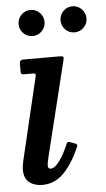

<svg xmlns="http://www.w3.org/2000/svg" viewBox="-53 -760 444 807"><g transform="rotate(-5 169.0 -356.5)"><path d="M226.5 -501.5 127.5 -99Q126 -93.5 124 -82.5Q122 -71.5 122 -67.5Q122 -53 133.5 -53Q151 -53 171.2 -80.8Q191.5 -108.5 208.5 -149.5Q211.5 -156.5 214.2 -158Q217 -159.5 224 -157L245 -149.5Q252 -146.5 253 -143.5Q254 -140.5 251 -133.5Q223 -67.5 184.5 -27.8Q146 12 93.5 12Q59.5 12 38 -5Q16.5 -22 16.5 -59Q16.5 -66 18.2 -77Q20 -88 21.5 -95.5L104 -443.5Q106 -452.5 104 -455.2Q102 -458 91.5 -458H59Q49 -458 46 -460.5Q43 -463 43 -472.5V-505Q43 -520 57.5 -520H210Q224.5 -520 227 -517Q229.5 -514 226.5 -501.5ZM283.5 -615Q261 -615 245 -631Q229 -647 229 -669.5Q229 -692.5 245 -708.8Q261 -725 283.5 -725Q306 -725 322.2 -708.8Q338.5 -692.5 338.5 -669.5Q338.5 -647 322.2 -631Q306 -615 283.5 -615ZM107 -615Q84 -615 68 -631Q52 -647 52 -669.5Q52 -692.5 68 -708.8Q84 -725 107 -725Q129.5 -725 145.5 -708.8Q161.5 -692.5 161.5 -669.5Q161.5 -647 145.5 -631Q129.5 -615 107 -615Z"/></g></svg>

Font: Besley* Narrow Medium
Style: Italic
Weight: 500
Width: 4
Italic angle: -13°
Designer: Owen Earl
Foundry: indestructible type*
Version: Version 3.000; ttfautohint (v1.8.3)